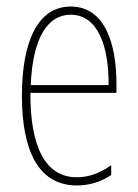

<svg xmlns="http://www.w3.org/2000/svg" viewBox="-20 -557 422 587"><path d="M196 -537C95 -537 47 -429 47 -264C47 -94 99 10 215 10C256 10 292 -3 320 -22V-52C285 -27 250 -15 215 -15C120 -15 72 -106 73 -273H336V-301C336 -421 302 -537 196 -537ZM196 -512C280 -512 313 -414 312 -297H74C80 -442 126 -512 196 -512Z"/></svg>

Font: Noto Sans Bengali ExtraCondensed Thin
Style: Regular
Weight: 100
Width: 2
Designer: Joana Ranito - Universal Thirst; Jelle Bosma - Monotype Design Team
Foundry: Universal Thirst ehf.
Version: Version 3.000